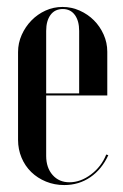

<svg xmlns="http://www.w3.org/2000/svg" viewBox="-20 -524 354 553"><path d="M32 -374Q32 -400 42.5 -423.5Q53 -447 70.5 -465Q88 -483 111 -493.5Q134 -504 160 -504Q186 -504 209.5 -493.5Q233 -483 250.5 -465.5Q268 -448 278.5 -424.5Q289 -401 289 -375V-249H113V-75Q113 -41 131.5 -20Q150 1 180 1Q212 1 242 -21.5Q272 -44 286 -79L292 -77Q273 -36 240 -13.5Q207 9 165 9Q137 9 112.5 -1Q88 -11 70 -28.5Q52 -46 42 -70Q32 -94 32 -121ZM208 -255V-435Q208 -464 195.5 -481Q183 -498 161 -498Q138 -498 125.5 -481Q113 -464 113 -435V-255Z"/></svg>

Font: Moniqa SemBd Narrow Display
Style: Regular
Weight: 600
Width: 4
Designer: Rajesh Rajput
Foundry: Rajesh Rajput
Version: Version 1.000